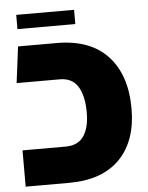

<svg xmlns="http://www.w3.org/2000/svg" viewBox="-53 -790 643 833"><g transform="rotate(-5 268.5 -373.0)"><path d="M25 0V-158H213Q267 -158 292 -195Q317 -232 317 -297Q317 -370 292 -410.5Q267 -451 213 -451H25L45 -609H213Q359 -609 435.5 -526.5Q512 -444 512 -297Q512 -157 435.5 -78.5Q359 0 213 0ZM49 -684V-746H301V-684Z"/></g></svg>

Font: Noto Sans Hebrew Thin Black
Style: Regular
Weight: 900
Version: Version 3.001